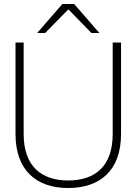

<svg xmlns="http://www.w3.org/2000/svg" viewBox="-20 -934 687 966"><path d="M323 12C482 12 589 -75 589 -260V-720H547V-260C547 -95 456 -26 323 -26C191 -26 99 -95 99 -260V-720H58V-260C58 -75 165 12 323 12ZM167 -768H207L324 -887L440 -768H480L353 -914H294Z"/></svg>

Font: Aspekta 150
Style: Regular
Weight: 150
Designer: Ivo Dolenc
Version: Version 2.000